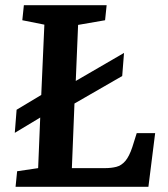

<svg xmlns="http://www.w3.org/2000/svg" viewBox="-20 -720 648 740"><path d="M40 0 46 -60 127 -72 135 -267 37 -208 44 -297 139 -354 151 -625 66 -642 72 -700H391L385 -642L281 -624L272 -408L458 -516L451 -427L267 -321L257 -72H384Q409 -72 428.5 -77Q448 -82 463 -99.5Q478 -117 490 -153L507 -207H578L552 0Z"/></svg>

Font: Literata 12pt SemiBold
Style: Italic
Weight: 600
Italic angle: -2°
Designer: Latin by Veronika Burian and Jose Scaglione. Greek by Irene Vlachou. Cyrillic by Vera Evstafieva
Foundry: TypeTogether
Version: Version 3.002